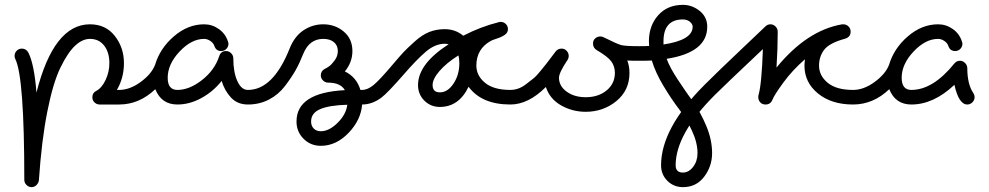

<svg xmlns="http://www.w3.org/2000/svg" viewBox="-20 -430 4070 790"><path d="M40 -200Q40 -212 48.5 -221Q57 -230 70 -230Q88 -230 97 -213Q121 -165 130 -49Q201 -330 350 -330Q415 -330 452.5 -282Q490 -234 490 -170Q490 -110 461 -60H470Q482 -60 491 -51Q500 -42 500 -30Q500 -18 491 -9Q482 0 470 0H390Q378 0 369 -8.5Q360 -17 360 -30Q360 -48 376 -56Q399 -68 414.5 -101Q430 -134 430 -170Q430 -215 408.5 -242.5Q387 -270 350 -270Q319 -270 289 -242Q259 -214 228.5 -151.5Q198 -89 174.5 30Q151 149 140 312Q139 322 130.5 331Q122 340 110 340Q98 340 89 331Q80 322 80 310Q80 -113 43 -187Q40 -193 40 -200Z M920 -250Q920 -238 911.5 -229Q903 -220 890 -220Q869 -220 862 -241Q858 -253 845.5 -261.5Q833 -270 820 -270Q768 -270 719 -218Q670 -166 670 -110Q670 -60 710 -60Q759 -60 811 -100.5Q863 -141 882 -199Q889 -220 910 -220Q922 -220 931 -211Q940 -202 940 -190Q940 -133 956.5 -96.5Q973 -60 1000 -60Q1012 -60 1021 -51Q1030 -42 1030 -30Q1030 -18 1021 -9Q1012 0 1000 0Q957 0 930.5 -28.5Q904 -57 892 -97Q857 -53 808.5 -26.5Q760 0 710 0Q644 0 619 -63Q553 0 470 0Q458 0 449 -9Q440 -18 440 -30Q440 -42 449 -51Q458 -60 470 -60Q514 -60 558.5 -92.5Q603 -125 618 -163Q638 -231 695.5 -280.5Q753 -330 820 -330Q853 -330 880.5 -310.5Q908 -291 918 -259Q920 -253 920 -250Z M1260 70Q1260 88 1271 99Q1282 110 1300 110Q1334 110 1369 75.5Q1404 41 1409 1Q1335 3 1297.5 19Q1260 35 1260 70ZM1330 -90Q1318 -90 1309 -99Q1300 -108 1300 -120Q1300 -138 1317 -147Q1324 -150 1334 -157Q1344 -164 1357 -181.5Q1370 -199 1370 -220Q1370 -243 1354 -256.5Q1338 -270 1310 -270Q1253 -270 1228 -209Q1213 -171 1196.5 -141.5Q1180 -112 1152.5 -76Q1125 -40 1086 -20Q1047 0 1000 0Q988 0 979 -9Q970 -18 970 -30Q970 -42 979 -51Q988 -60 1000 -60Q1104 -60 1172 -231Q1192 -281 1229 -305.5Q1266 -330 1310 -330Q1359 -330 1394.5 -300Q1430 -270 1430 -220Q1430 -174 1399 -136Q1447 -113 1463 -60H1470Q1482 -60 1491 -51Q1500 -42 1500 -30Q1500 -18 1491 -9Q1482 0 1470 0Q1465 64 1414 117Q1363 170 1300 170Q1258 170 1229 141Q1200 112 1200 70Q1200 -49 1399 -59Q1381 -90 1330 -90Z M1760 -80Q1760 -50 1790 -50Q1822 -50 1846 -86Q1870 -122 1870 -170Q1870 -189 1866 -202Q1817 -171 1788.5 -138Q1760 -105 1760 -80ZM2040 -340Q2052 -340 2061 -331.5Q2070 -323 2070 -310Q2070 -296 2057.5 -287Q2045 -278 2025 -271.5Q2005 -265 2000 -262Q1940 -229 1940 -160Q1940 -119 1975.5 -89.5Q2011 -60 2080 -60Q2092 -60 2101 -51Q2110 -42 2110 -30Q2110 -18 2101 -9Q2092 0 2080 0Q1962 0 1908 -73Q1868 10 1790 10Q1752 10 1726 -16Q1700 -42 1700 -80Q1700 -167 1826 -248Q1816 -250 1810 -250Q1771 -250 1733 -218Q1695 -186 1638 -120Q1575 -48 1549 -28Q1511 0 1470 0Q1458 0 1449 -9Q1440 -18 1440 -30Q1440 -42 1449 -51Q1458 -60 1470 -60Q1493 -60 1518 -81Q1543 -102 1592 -160Q1626 -200 1639.5 -214.5Q1653 -229 1685 -258Q1717 -287 1746.5 -298.5Q1776 -310 1810 -310Q1854 -310 1886 -283Q1957 -320 2033 -339Q2035 -340 2040 -340Z M2420 -251Q2420 -264 2429 -272Q2438 -280 2450 -280Q2457 -280 2463 -277Q2519 -249 2536 -244.5Q2553 -240 2610 -240Q2622 -240 2631 -231Q2640 -222 2640 -210Q2640 -198 2631 -189Q2622 -180 2610 -180Q2574 -180 2561 -181Q2570 -158 2570 -130Q2570 -58 2516 -14Q2462 30 2390 30Q2335 30 2288.5 3.5Q2242 -23 2226 -72Q2154 0 2080 0Q2068 0 2059 -9Q2050 -18 2050 -30Q2050 -42 2059 -51Q2068 -60 2080 -60Q2096 -60 2112 -65.5Q2128 -71 2145 -84Q2162 -97 2174.5 -107Q2187 -117 2203.5 -137.5Q2220 -158 2227 -166.5Q2234 -175 2249.5 -196Q2265 -217 2266 -218Q2275 -230 2291 -230Q2303 -230 2311.5 -221Q2320 -212 2320 -200Q2320 -191 2315 -183Q2280 -131 2280 -110Q2280 -76 2311.5 -53Q2343 -30 2390 -30Q2442 -30 2476 -58Q2510 -86 2510 -130Q2510 -157 2495.5 -177Q2481 -197 2435 -224Q2420 -233 2420 -251Z M2830 -320Q2830 -331 2818.5 -340.5Q2807 -350 2790 -350Q2710 -350 2710 -260V-247Q2830 -265 2830 -320ZM2760 250Q2760 280 2790 280Q2814 280 2832 256.5Q2850 233 2850 200Q2850 157 2827 107.5Q2804 58 2774 19Q2744 -20 2710.5 -75.5Q2677 -131 2662 -181Q2645 -180 2610 -180Q2598 -180 2589 -189Q2580 -198 2580 -210Q2580 -222 2589 -231Q2598 -240 2610 -240Q2638 -240 2651 -241Q2651 -244 2650.5 -250.5Q2650 -257 2650 -260Q2650 -324 2688 -367Q2726 -410 2790 -410Q2828 -410 2859 -385Q2890 -360 2890 -320Q2890 -214 2723 -188Q2736 -152 2769.5 -101.5Q2803 -51 2832.5 -10Q2862 31 2886 88Q2910 145 2910 200Q2910 254 2877.5 297Q2845 340 2790 340Q2752 340 2726 314Q2700 288 2700 250Q2700 238 2709 229Q2718 220 2730 220Q2742 220 2751 229Q2760 238 2760 250Z M3450 -330Q3462 -330 3471 -321.5Q3480 -313 3480 -300Q3480 -278 3458 -271Q3392 -253 3371 -225Q3350 -197 3350 -160Q3350 -119 3385.5 -89.5Q3421 -60 3490 -60Q3502 -60 3511 -51Q3520 -42 3520 -30Q3520 -18 3511 -9Q3502 0 3490 0Q3401 0 3345.5 -45.5Q3290 -91 3290 -160Q3290 -168 3292 -186Q3241 -142 3203 -90Q3165 -38 3158 -19Q3150 0 3130 0Q3116 0 3108 -9Q3100 -18 3100 -30Q3100 -36 3101 -39Q3114 -83 3119 -228Q2960 -78 2921 -39Q2760 122 2760 250Q2760 262 2751 271Q2742 280 2730 280Q2718 280 2709 271Q2700 262 2700 250Q2700 98 2879 -81Q2937 -139 3027 -224Q3117 -309 3129 -321Q3138 -330 3150 -330Q3162 -330 3171 -321Q3180 -312 3180 -300Q3180 -230 3175 -152Q3300 -305 3445 -330Z M3940 -250Q3940 -238 3931.5 -229Q3923 -220 3910 -220Q3889 -220 3882 -241Q3878 -253 3865.5 -261.5Q3853 -270 3840 -270Q3788 -270 3739 -218Q3690 -166 3690 -110Q3690 -60 3730 -60Q3819 -60 3907 -169Q3916 -180 3930 -180Q3942 -180 3951 -170.5Q3960 -161 3960 -150Q3960 -83 3985 -47Q3990 -39 3990 -30Q3990 -18 3981 -9Q3972 0 3960 0Q3925 0 3907 -81Q3821 0 3730 0Q3664 0 3639 -63Q3573 0 3490 0Q3478 0 3469 -9Q3460 -18 3460 -30Q3460 -42 3469 -51Q3478 -60 3490 -60Q3534 -60 3578.5 -92.5Q3623 -125 3638 -163Q3658 -231 3715.5 -280.5Q3773 -330 3840 -330Q3873 -330 3900.5 -310.5Q3928 -291 3938 -259Q3940 -253 3940 -250Z"/></svg>

Font: Pecita
Style: Book
Weight: 400
Width: 7
Version: Version 4.3